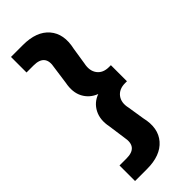

<svg xmlns="http://www.w3.org/2000/svg" viewBox="-295 -834 1022 1022"><g transform="rotate(-45 216.0 -323.0)"><path d="M388 -262V-383H374Q329 -383 307 -412.5Q285 -442 295 -489L310 -585Q331 -678 283 -734Q235 -790 133 -790H43V-673H96Q184 -673 166 -587L152 -486Q140 -425 162.5 -382.5Q185 -340 232 -322Q185 -305 162.5 -261.5Q140 -218 152 -159L166 -59Q183 27 96 27H43V144H133Q235 144 283.5 88Q332 32 310 -61L295 -156Q284 -203 306.5 -232.5Q329 -262 374 -262Z"/></g></svg>

Font: BDO Grotesk ExtraBold
Style: Regular
Weight: 800
Designer: Deni Anggara
Foundry: Lokal Container
Version: Version 2.000